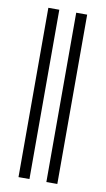

<svg xmlns="http://www.w3.org/2000/svg" viewBox="-83 -752 437 794"><g transform="rotate(10 135.5 -355.5)"><path d="M54 0V-711H100V0ZM171 0V-711H217V0Z"/></g></svg>

Font: Junicode Cond Light
Style: Regular
Weight: 300
Width: 3
Designer: Peter S. Baker
Version: Version 2.201